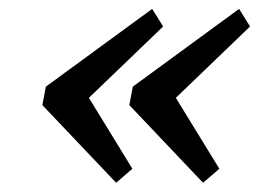

<svg xmlns="http://www.w3.org/2000/svg" viewBox="-20 -429 606 427"><path d="M536.1 -370.1 333 -174.8 348.6 -248 467.8 -53.7 431.6 -22.5 267.6 -195.3 275.4 -236.3 511.7 -409.2ZM342.8 -370.1 139.6 -174.8 155.3 -248 274.4 -53.7 238.3 -22.5 74.2 -195.3 82 -236.3 318.4 -409.2Z"/></svg>

Font: Crimson Pro Medium
Style: Italic
Weight: 500
Italic angle: -12°
Designer: Jacques Le Bailly
Foundry: Baron von Fonthausen
Version: Version 1.003